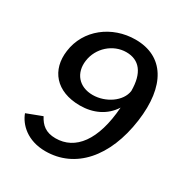

<svg xmlns="http://www.w3.org/2000/svg" viewBox="-171 -863 957 1003"><g transform="rotate(30 307.0 -361.5)"><path d="M242 9C421 9 550 -135 583 -373C614 -598 530 -732 360 -732C218 -732 96 -638 78 -501C61 -379 134 -288 279 -288C358 -288 428 -320 469 -385C454 -180 373 -76 254 -76C195 -76 165 -103 143 -145L51 -110C72 -53 133 9 242 9ZM309 -369C226 -369 178 -427 189 -506C200 -588 271 -651 351 -651C430 -651 474 -596 474 -488C465 -422 387 -369 309 -369Z"/></g></svg>

Font: United Sans Medium
Style: Italic
Weight: 500
Italic angle: -8°
Designer: Pablo Impallari, Rodrigo Fuenzalida (Modified by Dan O. Williams)
Version: Version 1.000;PS 001.000;hotconv 1.0.88;makeotf.lib2.5.64775